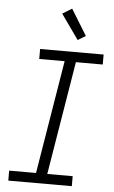

<svg xmlns="http://www.w3.org/2000/svg" viewBox="-63 -1013 626 1054"><g transform="rotate(5 250.0 -485.5)"><path d="M374 0H24V-55H172L275 -680H135V-735H485V-680H337L234 -55H374ZM336 -802 239 -939 291 -971 379 -828Z"/></g></svg>

Font: Iosevka Light
Style: Italic
Weight: 300
Italic angle: -9°
Monospace: yes
Designer: Belleve Invis
Foundry: Belleve Invis
Version: Version 32.5.0; ttfautohint (v1.8.4)